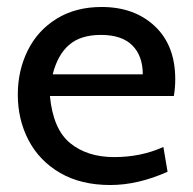

<svg xmlns="http://www.w3.org/2000/svg" viewBox="-20 -520 552 550"><path d="M31 -249Q31 -318 59.5 -375.5Q88 -433 142.5 -466.5Q197 -500 271 -500Q365 -500 423.5 -445Q482 -390 482 -293Q482 -268 478 -245H123Q132 -150 181 -110Q230 -70 307 -70Q384 -70 448 -99L460 -28Q375 10 296 10Q212 10 152.5 -24.5Q93 -59 62 -118Q31 -177 31 -249ZM389 -307Q389 -360 359 -390Q329 -420 269 -420Q211 -420 178 -391.5Q145 -363 131 -307Z"/></svg>

Font: Cabin
Style: Regular
Weight: 400
Designer: Pablo Impallari
Foundry: Pablo Impallari. http://www.impallari.com Igino Marini. http://www.ikern.com
Version: Version 2.200